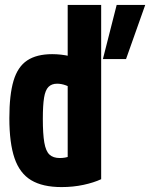

<svg xmlns="http://www.w3.org/2000/svg" viewBox="-20 -750 610 780"><path d="M230 10Q153 10 106.5 -18Q60 -46 39 -107.5Q18 -169 18 -270Q18 -365 35 -422Q52 -479 90.5 -504.5Q129 -530 192 -530Q228 -530 263 -522Q298 -514 329 -496L294 -380Q265 -397 247 -403.5Q229 -410 212 -410Q190 -410 177 -397Q164 -384 159 -353Q154 -322 154 -267Q154 -206 160 -171Q166 -136 181 -122Q196 -108 223 -108Q245 -108 263 -115Q281 -122 293 -135L255 -71V-730H391V-22Q361 -8 319 1Q277 10 230 10ZM398 -510 454 -730H570L492 -510Z"/></svg>

Font: M PLUS Code Latin SemiExpanded
Style: Bold
Weight: 700
Width: 6
Designer: Coji Morishita
Foundry: UNDERFOREST DESIGN
Version: Version 1.002; ttfautohint (v1.8.3)